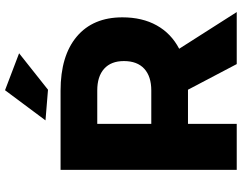

<svg xmlns="http://www.w3.org/2000/svg" viewBox="-119 -843 962 764"><g transform="rotate(-90 362.0 -461.0)"><path d="M489 0 387 -194H383H251V0H68V-701H383Q522 -701 598.5 -636.5Q675 -572 675 -455Q675 -376 643 -318.5Q611 -261 550 -229L696 0ZM251 -340H384Q440 -340 470.5 -368Q501 -396 501 -449Q501 -500 470.5 -527.5Q440 -555 384 -555H251ZM385 -922 532 -866 387 -751 265 -761Z"/></g></svg>

Font: Gontserrat
Style: Bold
Weight: 700
Designer: Julieta Ulanovsky
Foundry: Julieta Ulanovsky
Version: Version 6.001